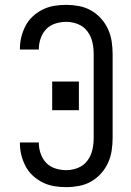

<svg xmlns="http://www.w3.org/2000/svg" viewBox="-20 -763 540 791"><path d="M253 8Q228 8 203.5 4Q179 0 156.5 -11Q134 -22 115.5 -39Q97 -56 85.5 -78Q74 -100 68 -124Q62 -148 62 -173V-176H140V-174Q140 -152 147.5 -130Q155 -108 170.5 -92Q186 -76 208 -69Q230 -62 253 -62Q278 -62 301.5 -71.5Q325 -81 340 -101Q355 -121 360.5 -145.5Q366 -170 366 -195V-540Q366 -565 360.5 -589.5Q355 -614 340 -634Q325 -654 301.5 -663.5Q278 -673 253 -673Q230 -673 208 -666Q186 -659 170.5 -643Q155 -627 147.5 -605Q140 -583 140 -561V-559H62V-562Q62 -587 68 -611Q74 -635 85.5 -657Q97 -679 115.5 -696Q134 -713 156.5 -724Q179 -735 203.5 -739Q228 -743 253 -743Q279 -743 305.5 -738Q332 -733 355 -720Q378 -707 396 -687Q414 -667 425 -643Q436 -619 440 -592.5Q444 -566 444 -540V-195Q444 -169 440 -142.5Q436 -116 425 -92Q414 -68 396 -48Q378 -28 355 -15Q332 -2 305.5 3Q279 8 253 8ZM195 -309V-427H305V-309Z"/></svg>

Font: Iosevka Fuck
Style: Regular
Weight: 400
Monospace: yes
Designer: Belleve Invis
Foundry: Belleve Invis
Version: Version 28.0.7; ttfautohint (v1.8.3)